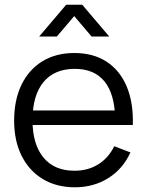

<svg xmlns="http://www.w3.org/2000/svg" viewBox="-20 -780 625 815"><path d="M298.3 15Q219.7 15 161.8 -19.9Q103.8 -54.8 71.9 -118.4Q40 -182 40 -267.7Q40 -356.2 71.5 -420.7Q103 -485.2 160.3 -520.1Q217.7 -555 295.7 -555Q375.7 -555 432.2 -518.3Q488.7 -481.7 517.7 -413.2Q546.7 -344.7 543.8 -249.3H469V-275.3Q467 -380.5 423.8 -434.1Q380.5 -487.7 297.7 -487.7Q210.5 -487.7 164.2 -431.1Q118 -374.5 118 -270Q118 -167.8 164.2 -111.6Q210.5 -55.3 295.7 -55.3Q353.7 -55.3 396.8 -82.2Q440 -109 465 -159.3L533.7 -133Q501.5 -62.3 439.2 -23.7Q377 15 298.3 15ZM504.7 -249.3H92V-311H504.7ZM221.3 -625H146.3L261 -760H329L443.7 -625H368.7L295 -711.7Z"/></svg>

Font: Manrope Variable Light
Style: Regular
Weight: 200
Designer: Mikhail Sharanda
Foundry: Mikhail Sharanda
Version: Version 4.505